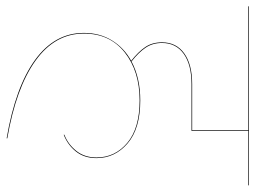

<svg xmlns="http://www.w3.org/2000/svg" viewBox="-128 -602 787 592"><g transform="rotate(90 266.0 -306.5)"><path d="M103 -412Q103 -383 117.5 -361.5Q132 -340 160 -318Q211 -345 280 -345Q367 -345 412.5 -306Q458 -267 458 -210Q458 -172 437.5 -146.5Q417 -121 386 -109V-111Q415 -122 435.5 -147.5Q456 -173 456 -210Q456 -267 411 -305Q366 -343 280 -343Q190 -343 132 -297Q74 -251 74 -171Q74 -82 157.5 -22Q241 38 397 65V67Q239 40 155.5 -20.5Q72 -81 72 -171Q72 -220 95 -257.5Q118 -295 158 -317Q130 -339 115.5 -360.5Q101 -382 101 -412Q101 -456 135 -480.5Q169 -505 230 -505H372V-678H-10V-680H542V-678H374V-503H230Q170 -503 136.5 -479Q103 -455 103 -412Z"/></g></svg>

Font: FiraGO Two
Style: Regular
Weight: 100
Designer: bBox Type
Foundry: bBox Type GmbH
Version: Version 1.001